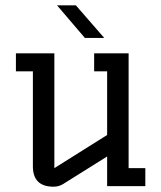

<svg xmlns="http://www.w3.org/2000/svg" viewBox="-20 -702 608 724"><path d="M104 -433H40V-501H185V-68L384 -193V-433H335V-501H465V-68H528V0H384V-112L218 -8Q202 2 182 2Q104 2 104 -75ZM266 -682 373 -559H300L195 -682Z"/></svg>

Font: Kelly Slab
Style: Regular
Weight: 400
Designer: Denis Masharov
Foundry: Denis Masharov
Version: Version 1.001